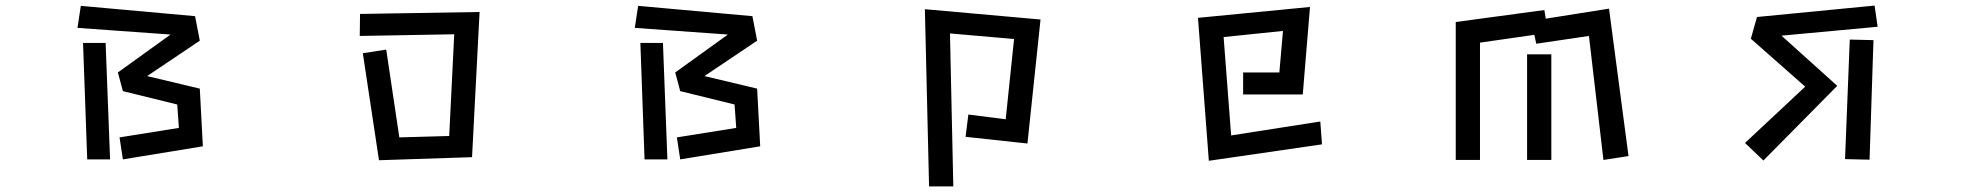

<svg xmlns="http://www.w3.org/2000/svg" viewBox="-20 -550 7040 689"><path d="M409 -57 622 -91 616 -175 421 -223 403 -290 592 -426 258 -450 270 -529 680 -492 697 -404 508 -277 697 -232 708 -25 421 22ZM278 -396H359L375 22H293Z M1282 -359 1366 -372 1413 -57 1592 -62 1610 -427 1271 -421 1272 -500 1701 -507 1674 13V14L1340 25Z M2409 -57 2622 -91 2616 -175 2421 -223 2403 -290 2592 -426 2258 -450 2270 -529 2680 -492 2697 -404 2508 -277 2697 -232 2708 -25 2421 22ZM2278 -396H2359L2375 22H2293Z M3455 -139 3589 -122 3619 -410 3389 -430 3401 119H3314L3299 -517L3714 -480L3667 -35L3445 -59Z M4279 -486 4681 -525 4655 -211H4441V-290H4571L4584 -439L4371 -417L4398 -64L4718 -114L4724 -32L4318 27Z M5682 -421 5493 -393 5486 -425 5291 -397V24H5204V-471L5522 -514L5527 -483L5754 -519L5824 10L5734 24ZM5460 -355H5547V24H5460Z M6458 -239 6263 -411 6285 -489 6707 -530 6718 -454 6373 -422 6573 -242 6308 26 6242 -37ZM6618 -408 6703 -406 6689 23 6601 21Z"/></svg>

Font: Moralerspace Krypton JPDOC
Style: Regular
Weight: 400
Version: v0.0.6; ttfautohint (v1.8.4.7-5d5b-dirty) -l 6 -r 45 -G 200 